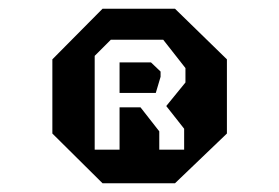

<svg xmlns="http://www.w3.org/2000/svg" viewBox="-20 -720 640 440"><path d="M215 -700 100 -584V-414L215 -300H381L500 -414V-584L381 -700ZM234 -629H354L405 -564V-531L361 -477L402 -425V-377H345V-419L302 -474H254V-377H197V-592ZM254 -577V-507H337L348 -544V-556L326 -577Z"/></svg>

Font: Kode Mono SemiBold
Style: Regular
Weight: 600
Monospace: yes
Designer: Isa Ozler
Foundry: Kadena LLC
Version: Version 1.206;gftools[0.9.28]